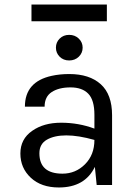

<svg xmlns="http://www.w3.org/2000/svg" viewBox="-20 -817 600 848"><path d="M119 -723V-797H452V-723ZM243.5 -566.5Q227 -583 227 -606.5Q227 -630 243.5 -646.5Q260 -663 285.5 -663Q311 -663 328 -646.5Q345 -630 345 -606.5Q345 -583 328 -566.5Q311 -550 285.5 -550Q260 -550 243.5 -566.5ZM122 -239Q173 -275 250 -275Q327 -275 397 -249V-310Q397 -375 370 -403Q343 -431 291.5 -431Q240 -431 208.5 -410.5Q177 -390 177 -346H90Q90 -456 208 -482Q244 -490 286 -490Q375 -490 425 -445Q475 -400 475 -308V0H407L399 -80Q355 11 240 11Q162 11 116 -32Q70 -75 70 -139Q70 -203 122 -239ZM154 -140Q154 -50 256 -50Q314 -50 355.5 -91.5Q397 -133 397 -199Q326 -219 273 -219Q220 -219 187 -200Q154 -181 154 -140Z"/></svg>

Font: Karmilla
Style: Regular
Weight: 400
Designer: Jonathan Pinhorn
Version: Version 1.000